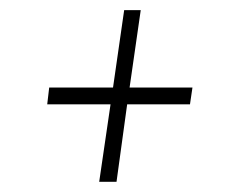

<svg xmlns="http://www.w3.org/2000/svg" viewBox="-20 -520 453 379"><path d="M257.8 -500 235.8 -347.2H359.9L355 -314H231L210 -161.1H175.8L198.2 -314H73.2L77.1 -347.2H203.1L225.1 -500Z"/></svg>

Font: Fira Sans Compressed UltraLight
Style: Italic
Weight: 200
Width: 3
Italic angle: -8°
Designer: Carrois Corporate & Edenspiekermann AG
Foundry: Carrois Corporate GbR & Edenspiekermann AG
Version: Version 4.203;PS 004.203;hotconv 1.0.88;makeotf.lib2.5.64775